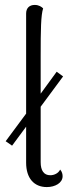

<svg xmlns="http://www.w3.org/2000/svg" viewBox="-20 -749 302 779"><path d="M184 -38C158 -38 145 -57 145 -91V-316L236 -439L210 -458L145 -369V-520C145 -630 146 -687 155 -715C149 -721 138 -729 121 -729C100 -729 86 -717 86 -694V-288L3 -176L29 -158L86 -235V-89C86 -26 118 10 170 10C204 10 234 -7 234 -34C234 -42 232 -52 224 -61C217 -46 200 -38 184 -38Z"/></svg>

Font: Arima Koshi Light
Style: Regular
Weight: 300
Designer: Joana Correia and Natanael Gama
Foundry: NDISCOVER
Version: Version 1.019;PS 001.019;hotconv 1.0.88;makeotf.lib2.5.64775